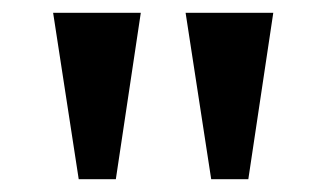

<svg xmlns="http://www.w3.org/2000/svg" viewBox="-20 -734 510 300"><path d="M103 -454 63 -714H200L161 -454ZM310 -454 270 -714H407L368 -454Z"/></svg>

Font: Noto Serif NP Hmong SemiBold
Style: Regular
Weight: 600
Designer: Dalton Maag Ltd
Foundry: Dalton Maag Ltd
Version: Version 1.001; ttfautohint (v1.8.4.7-5d5b)